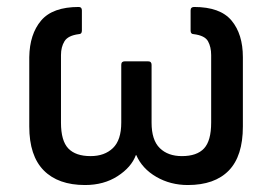

<svg xmlns="http://www.w3.org/2000/svg" viewBox="-20 -520 783 551"><path d="M224 11Q147 11 105.5 -31Q64 -73 64 -157V-356Q65 -422 98 -461Q131 -500 206 -500Q215 -500 215 -490V-432Q215 -422 206 -422Q175 -418 165 -401.5Q155 -385 155 -362V-168Q155 -116 176 -94Q197 -72 240 -72Q280 -72 304 -95Q328 -118 328 -168V-334Q328 -344 338 -344H405Q415 -344 415 -334V-168Q415 -118 438.5 -95Q462 -72 502 -72Q545 -72 565.5 -94Q586 -116 586 -168V-362Q586 -385 577 -401.5Q568 -418 536 -422Q527 -422 527 -432V-490Q527 -500 537 -500Q612 -500 644.5 -461Q677 -422 677 -356V-157Q677 -72 636.5 -30.5Q596 11 519 11Q469 11 428.5 -12.5Q388 -36 371 -75H370Q357 -40 317.5 -14.5Q278 11 224 11Z"/></svg>

Font: Sofia Sans Semi Condensed Medium
Style: Regular
Weight: 500
Designer: Botio Nikoltchev, Ani Petrova
Foundry: lettersoup
Version: Version 4.100